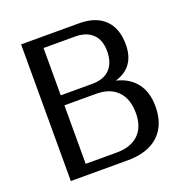

<svg xmlns="http://www.w3.org/2000/svg" viewBox="-126 -808 877 919"><g transform="rotate(-20 312.5 -348.0)"><path d="M80 0V-696H375Q460 -696 505.5 -651.5Q551 -607 551 -525Q551 -409 447 -378Q513 -362 548 -316Q583 -270 583 -198Q583 -103 527.5 -51.5Q472 0 369 0ZM175 -53H333Q405 -53 444.5 -91Q484 -129 484 -199Q484 -272 445.5 -311.5Q407 -351 337 -351H175ZM175 -402H336Q394 -402 425 -434Q456 -466 456 -525Q456 -582 424.5 -612.5Q393 -643 335 -643H175Z"/></g></svg>

Font: RIT Lekha
Style: Regular
Weight: 400
Designer: Rahul Radhakrishnan
Version: 1.0